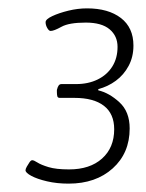

<svg xmlns="http://www.w3.org/2000/svg" viewBox="-20 -783 350 459"><path d="M144 -344Q116 -344 92.5 -349.5Q69 -355 55 -362.5Q41 -370 41 -376Q41 -379 44 -384.5Q47 -390 50.5 -395Q54 -400 57 -400Q61 -400 69.5 -394.5Q78 -389 96 -383.5Q114 -378 145 -378Q195 -378 224 -404Q253 -430 253 -474Q253 -511 228.5 -530Q204 -549 158 -549H123Q118 -549 117 -553Q116 -557 116 -563V-568Q118 -576 120.5 -579Q123 -582 127 -582H162Q191 -582 213.5 -593Q236 -604 248.5 -624Q261 -644 261 -671Q261 -697 242 -713Q223 -729 185 -729Q145 -729 127 -719Q109 -709 101 -709Q97 -709 93 -716Q89 -723 89 -730Q89 -737 105 -744.5Q121 -752 143.5 -757.5Q166 -763 188 -763Q239 -763 269 -740Q299 -717 299 -674Q299 -647 287.5 -625.5Q276 -604 257 -590Q238 -576 215 -570V-567Q241 -561 265.5 -538.5Q290 -516 290 -476Q290 -417 249.5 -380.5Q209 -344 144 -344Z"/></svg>

Font: Asap ExtraLight
Style: Italic
Weight: 250
Italic angle: -6°
Version: Version 3.001